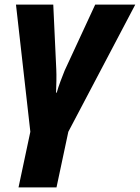

<svg xmlns="http://www.w3.org/2000/svg" viewBox="-20 -569 604 829"><path d="M60 240H224L275 0L564 -549H391L259 -264Q252 -247 241.5 -219Q231 -191 225 -169H222Q223 -193 223.5 -220.5Q224 -248 223 -269L210 -549H49L111 0Z"/></svg>

Font: Noto Sans Display Extra
Style: Italic
Weight: 800
Italic angle: -12°
Designer: Monotype Design Team
Foundry: Monotype Imaging Inc.
Version: Version 1.900